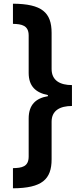

<svg xmlns="http://www.w3.org/2000/svg" viewBox="-20 -852 446 1038"><path d="M369 -279V-392C306 -392 259 -416 259 -479V-674C259 -785 206 -831 50 -832V-723C97 -722 135 -715 135 -660V-458C135 -386 173 -351 239 -338V-332C174 -321 135 -286 135 -211V-6C135 50 98 56 50 57V166C207 165 259 118 259 9V-194C259 -255 305 -279 369 -279Z"/></svg>

Font: Noto Sans Devanagari SemiCondensed
Style: Bold
Weight: 700
Width: 4
Designer: Jelle Bosma - Monotype Design Team
Foundry: Monotype Imaging Inc.
Version: Version 2.004